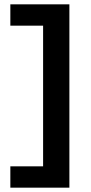

<svg xmlns="http://www.w3.org/2000/svg" viewBox="-20 -770 421 891"><path d="M28 -750H302V101H28V2H240L180 62V-710L240 -651H28Z"/></svg>

Font: Bounded
Style: Regular
Weight: 400
Designer: Vlad Churkin
Version: Version 1.0